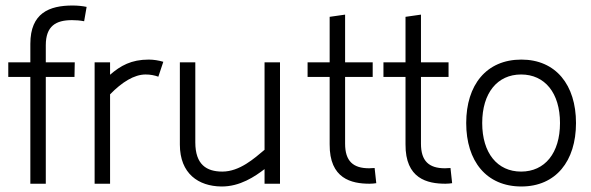

<svg xmlns="http://www.w3.org/2000/svg" viewBox="-20 -666 2143 696"><path d="M10 -440V-387H90V0H146V-387H250L251 -440H146V-502C146 -572 183 -593 241 -593C256 -593 269 -592 285 -589L294 -641C280 -644 262 -646 243 -646C159 -646 90 -619 90 -507V-440Z M554 -388C540 -393 525 -396 508 -396C466 -396 422 -368 379 -324V0H323V-440H379V-395C417 -428 456 -450 519 -450C537 -450 555 -447 572 -442Z M688 -440H632V-142C632 -36 700 9 782 10C850 11 905 -27 939 -53V0H995V-440H939V-123C902 -92 849 -44 786 -44C729 -44 688 -69 688 -150Z M1338 -57 1344 -2C1337 -1 1330 0 1320 0C1254 0 1174 -18 1175 -143V-387H1095V-440H1175V-605L1231 -613V-440H1331V-387H1231V-145C1231 -82 1260 -56 1318 -56Z M1613 -57 1619 -2C1612 -1 1605 0 1595 0C1529 0 1449 -18 1450 -143V-387H1370V-440H1450V-605L1506 -613V-440H1606V-387H1506V-145C1506 -82 1535 -56 1593 -56Z M2068 -220C2068 -358 1995 -450 1870 -450C1743 -450 1670 -358 1670 -220C1670 -82 1743 10 1870 10C1995 10 2068 -82 2068 -220ZM1728 -220C1728 -329 1783 -396 1869 -396C1955 -396 2010 -329 2010 -220C2010 -111 1955 -44 1869 -44C1783 -44 1728 -111 1728 -220Z"/></svg>

Font: Linear
Style: Regular
Weight: 400
Designer: Braydon G. Fuller
Foundry: Braydon G. Fuller
Version: Version 1.000;PS 001.000;hotconv 1.0.38